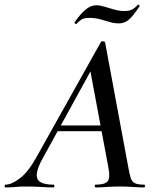

<svg xmlns="http://www.w3.org/2000/svg" viewBox="-58 -817 681 837"><path d="M-34 0Q-38 0 -38 -6Q-38 -12 -34 -12Q-8 -12 28.5 -39.5Q65 -67 101 -132L382 -634Q384 -638 391.5 -637Q399 -636 400 -633L502 -84Q507 -57 512 -41Q517 -25 530 -18.5Q543 -12 570 -12Q574 -12 574 -6Q574 0 570 0Q545 0 519 -2Q493 -4 462 -4Q432 -4 408 -2Q384 0 359 0Q355 0 355 -6Q355 -12 359 -12Q400 -12 411.5 -27Q423 -42 415 -84L333 -523L379 -583L130 -130Q105 -86 102.5 -60Q100 -34 118.5 -23Q137 -12 175 -12Q179 -12 179 -6Q179 0 174 0Q152 0 120 -2Q88 -4 58 -4Q29 -4 10.5 -2Q-8 0 -34 0ZM179 -245 194 -270H411L413 -245ZM274 -712Q273 -711 269.5 -714Q266 -717 267 -719Q276 -733 290.5 -750.5Q305 -768 323 -781Q341 -794 362 -794Q377 -794 397 -788Q417 -782 439.5 -775.5Q462 -769 484 -769Q506 -769 518 -775.5Q530 -782 543 -796Q545 -798 548.5 -795Q552 -792 550 -789Q520 -744 501.5 -729.5Q483 -715 460 -715Q441 -715 420.5 -721Q400 -727 378.5 -733Q357 -739 333 -739Q308 -739 297.5 -732Q287 -725 274 -712Z"/></svg>

Font: Cormorant Garamond Light SemiBold
Style: Italic
Weight: 600
Italic angle: -10°
Version: Version 4.001